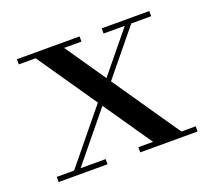

<svg xmlns="http://www.w3.org/2000/svg" viewBox="-87 -570 751 681"><g transform="rotate(-20 288.5 -230.0)"><path d="M334.5 0V-19.5H390L100 -440.5H36.5V-460H273V-440.5H207.5L497 -19.5H551V0ZM26.5 0V-19.5H92L436.5 -440.5H356.5V-460H536V-440.5H461L116.5 -19.5H211V0Z"/></g></svg>

Font: Bodoni Moda SC 11pt
Style: Regular
Weight: 400
Version: Version 2.005